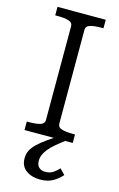

<svg xmlns="http://www.w3.org/2000/svg" viewBox="-141 -768 664 1069"><g transform="rotate(15 190.5 -233.0)"><path d="M152 -85V-625Q152 -647 128 -654Q104 -661 67 -661H51V-710H329V-661H314Q277 -661 253 -654Q229 -647 229 -625V-85Q229 -63 253 -56Q277 -49 314 -49H329V0H51V-49H67Q104 -49 128 -56Q152 -63 152 -85ZM270 -33 295 -7Q260 19 236.5 39Q213 59 199 77Q185 95 178.5 111Q172 127 172 145Q172 170 186 182.5Q200 195 222 195Q250 195 269 181.5Q288 168 300 154L330 185Q308 210 278.5 227Q249 244 205 244Q157 244 124.5 220.5Q92 197 92 152Q92 127 102 106.5Q112 86 133.5 65.5Q155 45 189 21Q223 -3 270 -33Z"/></g></svg>

Font: Roboto Serif Light
Style: Regular
Weight: 300
Designer: Greg Gazdowicz
Foundry: Commercial Type
Version: Version 1.008